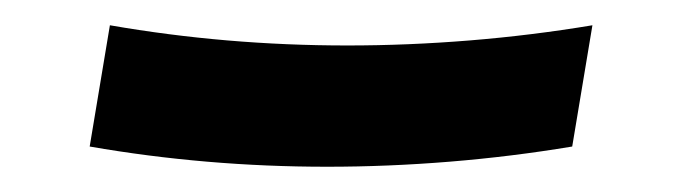

<svg xmlns="http://www.w3.org/2000/svg" viewBox="-20 -408 540 152"><path d="M239 -276Q191 -276 144 -280Q97 -284 51 -292L67 -388Q113 -380 160 -376Q207 -372 255 -372Q303 -372 352 -376Q401 -380 449 -388L433 -292Q385 -284 336 -280Q287 -276 239 -276Z"/></svg>

Font: Iosevka Oblique
Style: Bold
Weight: 700
Italic angle: -9°
Monospace: yes
Designer: Belleve Invis
Foundry: Belleve Invis
Version: Version 32.5.0; ttfautohint (v1.8.4)